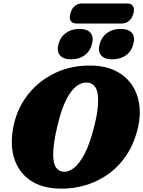

<svg xmlns="http://www.w3.org/2000/svg" viewBox="-20 -1104 849 1139"><path d="M521 -715Q602.5 -714 662.2 -685.2Q722 -656.5 758 -606.8Q794 -557 805 -492.2Q816 -427.5 800 -354Q779 -258.5 733 -188Q687 -117.5 623.5 -72Q560 -26.5 485.5 -4.8Q411 17 332.5 15Q226 12.5 157 -36Q88 -84.5 62.8 -169.2Q37.5 -254 62 -364Q85 -467.5 149.2 -547.2Q213.5 -627 309 -672Q404.5 -717 521 -715ZM359 -85Q387 -83.5 418.8 -107.8Q450.5 -132 481.8 -191.2Q513 -250.5 539 -354.5Q552 -405.5 557.5 -445.2Q563 -485 562 -514.5Q561.5 -563.5 545.2 -587.2Q529 -611 501.5 -614Q469 -618 436.2 -594.8Q403.5 -571.5 374.2 -515.2Q345 -459 322 -363Q308.5 -307.5 302.2 -264.8Q296 -222 295.5 -190.5Q295 -135.5 312 -111Q329 -86.5 359 -85ZM402.5 -752Q356.5 -752 336 -775.5Q315.5 -799 327 -842Q338.5 -885 371.5 -908.8Q404.5 -932.5 451 -932.5Q497.5 -932.5 517.2 -908.8Q537 -885 525.5 -842Q514.5 -799.5 481.8 -775.8Q449 -752 402.5 -752ZM646.5 -752Q600.5 -752 580 -775.5Q559.5 -799 571 -842Q582.5 -885 615.5 -908.8Q648.5 -932.5 695 -932.5Q742.5 -932.5 762.5 -908.8Q782.5 -885 771 -842Q760 -799.5 727 -775.8Q694 -752 646.5 -752ZM397.5 -1023.5Q405 -1053 423.5 -1068.2Q442 -1083.5 466.5 -1083.5H734.5Q759 -1083.5 769 -1068.2Q779 -1053 771.5 -1024Q763.5 -995 745.2 -979.8Q727 -964.5 702.5 -964.5H434.5Q410 -964.5 399.8 -979.8Q389.5 -995 397.5 -1023.5Z"/></svg>

Font: Fraunces 9pt SuperSoft Black
Style: Italic
Weight: 900
Italic angle: -16°
Version: Version 1.000;[0bf87f6ff]